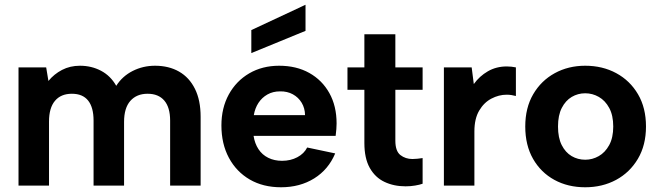

<svg xmlns="http://www.w3.org/2000/svg" viewBox="-20 -785 2782 812"><path d="M58.3 0V-500H175.3L184.8 -442.6Q208.3 -471.5 242.3 -489.3Q276.3 -507 318.2 -507Q366.7 -507 407.1 -485.8Q447.6 -464.5 471.6 -422.1Q497.2 -462.5 540.9 -484.8Q584.6 -507 635.5 -507Q694 -507 737.3 -482.2Q780.5 -457.5 804.5 -409.2Q828.5 -361 828.5 -291V0H699.5V-275Q699.5 -330.7 674.9 -359.6Q650.2 -388.5 604.3 -388.5Q558 -388.5 531.3 -358.4Q504.7 -328.3 504.7 -269.5V0H375.7V-275Q375.7 -330.7 352.8 -359.6Q329.8 -388.5 284 -388.5Q237.6 -388.5 212.5 -358.6Q187.3 -328.8 187.3 -271V0Z M1168.5 7Q1092.9 7 1036.4 -25.7Q979.9 -58.5 948.1 -117.5Q916.4 -176.5 916.4 -254.5Q916.4 -328.5 947.6 -385.5Q978.9 -442.5 1034.1 -474.8Q1089.4 -507 1160.4 -507Q1233.5 -507 1288 -476.5Q1342.5 -446 1373 -391.2Q1403.5 -336.5 1403.5 -262.9Q1403.5 -251.9 1402.5 -239Q1401.5 -226 1399.5 -210.4H1052.4Q1057.4 -178.1 1073.1 -154.2Q1088.8 -130.3 1114.5 -117.6Q1140.1 -104.9 1173 -104.9Q1208.9 -104.9 1237.5 -120.1Q1266.1 -135.3 1279.1 -161.2L1397.6 -136.2Q1369.1 -68.1 1308.8 -30.5Q1248.5 7 1168.5 7ZM1053.4 -298.1H1270.1Q1269.6 -327.4 1255.9 -350.3Q1242.2 -373.2 1218.5 -386.2Q1194.9 -399.1 1164.5 -398.6Q1134.1 -398.6 1110.9 -385.4Q1087.7 -372.2 1073 -349.8Q1058.4 -327.4 1053.4 -298.1ZM1042.9 -560.5V-657.8L1272.1 -764.9V-654.5Z M1767.3 -8Q1754.8 -3.5 1735.7 -0.3Q1716.7 3 1695.1 3Q1645.5 3 1606 -15.8Q1566.5 -34.5 1543.7 -75.1Q1521 -115.6 1521 -180.2V-405.2H1449.5V-500H1521V-640H1652V-500H1767.3V-405.2H1652V-190.2Q1652 -145.9 1673.4 -129.2Q1694.9 -112.5 1724.3 -112.5Q1733.3 -112.5 1745.5 -113.7Q1757.8 -115 1767.3 -116.5Z M1857.3 0V-500H1974.8L1983.8 -429.5Q2007.8 -463 2043.3 -483.5Q2078.8 -504 2123.3 -504Q2132.8 -504 2142.6 -503Q2152.3 -502 2161.8 -500V-379Q2152.3 -381.5 2142.8 -383Q2133.3 -384.5 2122.8 -384.5Q2089.8 -384.5 2058.3 -368Q2026.8 -351.6 2006.6 -317.3Q1986.3 -283.1 1986.3 -229.1V0Z M2454.9 7Q2381.9 7 2324.7 -24.2Q2267.4 -55.5 2234.4 -113.1Q2201.4 -170.8 2201.4 -250Q2201.4 -329 2235 -386.5Q2268.6 -444 2326.1 -475.5Q2383.7 -507 2454.9 -507Q2528.3 -507 2586.4 -475.5Q2644.5 -444 2678.2 -386.5Q2712 -329 2712 -250Q2712 -171 2677.7 -113.2Q2643.5 -55.5 2585.4 -24.2Q2527.3 7 2454.9 7ZM2455.2 -109.5Q2485.2 -109.5 2512.1 -124.7Q2539.1 -139.9 2556.3 -171.2Q2573.5 -202.5 2573.5 -249.9Q2573.5 -297.3 2556.5 -328.5Q2539.6 -359.7 2512.6 -375.1Q2485.7 -390.5 2454.9 -390.5Q2424.1 -390.5 2397.9 -375.1Q2371.8 -359.6 2355.9 -328.6Q2339.9 -297.6 2339.9 -250Q2339.9 -202.4 2355.6 -171.4Q2371.3 -140.4 2397.4 -124.9Q2423.6 -109.5 2455.2 -109.5Z"/></svg>

Font: Envelope Sans Variable
Style: Regular
Weight: 500
Designer: Andreas Rasmussen / Norman Anderson
Foundry: mail.de GmbH
Version: Version 1.150